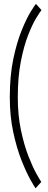

<svg xmlns="http://www.w3.org/2000/svg" viewBox="-20 -774 250 1009"><path d="M167 215.5Q161 208 139.8 170.2Q118.5 132.5 93.2 69Q68 5.5 49.8 -78.8Q31.5 -163 31.5 -263Q31.5 -377 50.2 -465.5Q69 -554 94.5 -616Q120 -678 141.5 -712.8Q163 -747.5 169 -753.5L198 -721Q190.5 -712 170.5 -679.5Q150.5 -647 128 -589.8Q105.5 -532.5 89.5 -451Q73.5 -369.5 73.5 -263Q73.5 -168.5 90 -90.2Q106.5 -12 129.2 46.2Q152 104.5 171.5 139.2Q191 174 197 182Z"/></svg>

Font: Imbue Thin 10pt SemiBold
Style: Regular
Weight: 600
Version: Version 1.102